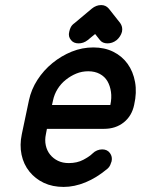

<svg xmlns="http://www.w3.org/2000/svg" viewBox="-20 -737 559 757"><path d="M342 -703Q359 -717 379 -717Q397 -717 409 -703L454 -646Q459 -639 461 -630.5Q463 -622 461 -612Q456 -593 440 -579Q431 -572 422 -569Q413 -566 404 -566Q384 -566 374 -579L355 -603L326 -579Q317 -572 308 -569Q299 -566 290 -566Q270 -566 260 -579Q248 -593 253 -612Q255 -622 259.5 -630.5Q264 -639 274 -646ZM185 -323H281H345H382H402H410H415Q421 -351 417.5 -375Q414 -399 403.5 -417Q393 -435 373.5 -445.5Q354 -456 328 -456Q303 -456 281 -447Q259 -438 239.5 -422.5Q220 -407 207 -386Q194 -365 189 -341ZM345 -132Q353 -140 363 -144Q373 -148 383 -148Q403 -148 413.5 -133.5Q424 -119 420 -101Q418 -94 414.5 -86Q411 -78 404 -72Q361 -36 317 -18Q273 0 231 0Q187 0 153 -16Q119 -32 96 -60.5Q73 -89 65 -127Q57 -165 66 -208L94 -341Q103 -384 127.5 -422Q152 -460 187 -488.5Q222 -517 263 -533.5Q304 -550 348 -550Q392 -550 426.5 -533Q461 -516 483 -485.5Q505 -455 512.5 -413.5Q520 -372 509 -324Q500 -280 468 -254.5Q436 -229 390 -229H165L161 -208Q156 -185 160.5 -164Q165 -143 177.5 -127.5Q190 -112 208.5 -103Q227 -94 251 -94Q284 -94 308.5 -107Q333 -120 345 -132Z"/></svg>

Font: VDS
Style: Italic
Weight: 400
Designer: artmaker
Foundry: artmaker
Version: Version 1.000 2009 initial release